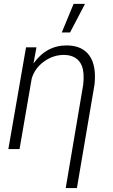

<svg xmlns="http://www.w3.org/2000/svg" viewBox="-20 -774 585 997"><path d="M23.4 0ZM169.4 -528.3 153.8 -444.3Q222.2 -540 330.1 -538.1Q408.7 -536.6 445.1 -484.1Q481.4 -431.6 470.7 -334.5L379.4 202.6H321.3L412.1 -334.5Q415.5 -363.8 413.6 -391.6Q410.2 -437.5 385.3 -462.4Q360.4 -487.3 314.9 -488.8Q256.8 -489.7 208.3 -454.3Q159.7 -418.9 144.5 -365.2L81.5 0H23.4L115.2 -528.3ZM362.3 -753.9H421.4L343.8 -605.5H300.8Z"/></svg>

Font: Roboto Light
Style: Italic
Weight: 300
Italic angle: -12°
Designer: Google
Version: Version 2.134; 2016; ttfautohint (v1.6)